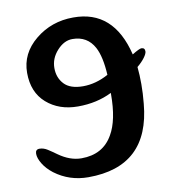

<svg xmlns="http://www.w3.org/2000/svg" viewBox="-85 -829 862 929"><g transform="rotate(-10 346.0 -365.0)"><path d="M589 -526Q625 -548 635 -548Q652 -548 652 -530Q652 -519 638 -500Q624 -481 601 -462Q605 -422 605 -377Q605 -332 600 -282Q573 22 275 22Q182 22 110 -32Q79 -56 62 -84Q45 -112 45 -133.5Q45 -155 65 -155Q85 -155 104.5 -142.5Q124 -130 146 -114Q202 -74 258 -74Q364 -74 412 -159Q452 -227 452 -355V-361Q378 -324 285 -324Q192 -324 131 -377.5Q70 -431 70 -526.5Q70 -622 149.5 -687Q229 -752 336 -752Q534 -753 589 -526ZM451 -450Q446 -540 421 -587Q387 -650 314 -650Q273 -650 238.5 -612Q204 -574 204 -526.5Q204 -479 233.5 -447.5Q263 -416 326 -416Q389 -416 451 -450Z"/></g></svg>

Font: Leckerli One
Style: Regular
Weight: 400
Version: Version 1.001